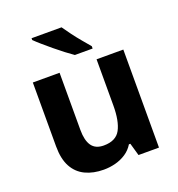

<svg xmlns="http://www.w3.org/2000/svg" viewBox="-139 -881 934 1005"><g transform="rotate(-20 328.5 -378.0)"><path d="M579 -546V0H465L445 -70H437Q420 -42 393.5 -24.5Q367 -7 335 1.5Q303 10 269 10Q211 10 167 -11Q123 -32 99 -76Q75 -120 75 -190V-546H224V-227Q224 -169 245 -139Q266 -109 312 -109Q380 -109 405 -155.5Q430 -202 430 -289V-546ZM315 -766Q330 -744 350.5 -716.5Q371 -689 392.5 -663.5Q414 -638 430 -619V-606H331Q312 -619 286.5 -638.5Q261 -658 234.5 -680Q208 -702 185 -722Q162 -742 148 -756V-766Z"/></g></svg>

Font: Noto Sans Canadian Aboriginal
Style: Regular
Weight: 400
Designer: Monotype Design Team, Typotheque's Kevin King
Foundry: Monotype Imaging Inc.
Version: Version 2.002